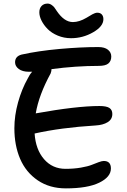

<svg xmlns="http://www.w3.org/2000/svg" viewBox="-20 -1020 706 1070"><path d="M376 -807.1Q336.4 -807.1 302 -821.5Q267.6 -835.9 245.8 -857.9Q224.1 -879.9 211.7 -904.5Q199.2 -929.2 199.2 -951.2Q199.2 -973.6 211.7 -986.8Q224.1 -1000 245.1 -1000Q256.8 -1000 267.3 -992.7Q277.8 -985.4 282.7 -978.8Q287.6 -972.2 296.9 -958Q338.4 -897 386.2 -897Q421.4 -897 461.9 -920.9Q468.3 -924.3 478.5 -930.7Q488.8 -937 494.6 -940.2Q500.5 -943.4 508.1 -946.3Q515.6 -949.2 522 -949.2Q538.6 -949.2 547.4 -939.5Q556.2 -929.7 556.2 -913.1Q556.2 -873 499 -840.1Q441.9 -807.1 376 -807.1ZM347.2 29.8Q256.3 29.8 190.4 -14.9Q124.5 -59.6 92.3 -134.5Q60.1 -209.5 60.1 -305.2Q60.1 -375.5 80.6 -449.5Q101.1 -523.4 134.8 -583Q145 -604.5 159.2 -620.1H141.1Q105.5 -620.1 84.7 -635.5Q64 -650.9 64 -672.9Q64 -706.1 100.1 -715.8Q191.9 -736.3 311.3 -747.1Q430.7 -757.8 527.8 -757.8Q563 -757.8 581.5 -742.9Q600.1 -728 600.1 -705.1Q600.1 -680.2 584.2 -666.5Q568.4 -652.8 529.8 -652.8Q403.8 -652.8 267.1 -634.8Q267.1 -624 262.2 -610.8Q196.8 -491.2 179.2 -388.2Q407.2 -429.2 534.2 -429.2Q573.2 -429.2 589.6 -418.5Q606 -407.7 606 -384.8Q606 -355 580.1 -339.1Q554.2 -323.2 513.2 -320.8Q317.9 -308.6 172.9 -275.9Q178.7 -187 225.3 -133.1Q272 -79.1 345.2 -79.1Q391.6 -79.1 430.9 -85.9Q470.2 -92.8 490.7 -101.1Q511.2 -109.4 529.8 -116.2Q548.3 -123 558.1 -123Q598.1 -123 598.1 -81.1Q598.1 -33.7 533.2 -2Q468.3 29.8 347.2 29.8Z"/></svg>

Font: Shantell Sans Irregular Bouncy
Style: Regular
Weight: 500
Designer: Stephen Nixon, Anya Danilova, Shantell Martin
Foundry: Arrow Type
Version: Version 1.006;[9816181b4]